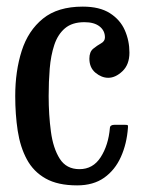

<svg xmlns="http://www.w3.org/2000/svg" viewBox="-20 -550 434 580"><path d="M26 -260Q26 -335 45.5 -396.2Q65 -457.5 109.8 -493.8Q154.5 -530 230 -530Q281 -530 312 -510.2Q343 -490.5 357 -458.8Q371 -427 371 -391Q371 -355 350 -335Q329 -315 307 -315Q287 -315 268.5 -330.2Q250 -345.5 250 -373Q250 -393.5 261.8 -403Q273.5 -412.5 285.2 -419Q297 -425.5 297 -437Q297 -457.5 280.8 -470.2Q264.5 -483 235 -483Q198 -483 176.2 -464.5Q154.5 -446 144 -414.2Q133.5 -382.5 130.2 -342.8Q127 -303 127 -260Q127 -203 133.8 -152.5Q140.5 -102 160.5 -70.5Q180.5 -39 220 -39Q261 -39 284.2 -75.2Q307.5 -111.5 312 -163.5Q312.5 -173 326 -173H357Q365 -173 366 -171.5Q367 -170 366.5 -164Q363 -115.5 345.2 -76Q327.5 -36.5 294.8 -13.2Q262 10 213 10Q154.5 10 117.8 -10.8Q81 -31.5 61 -68.8Q41 -106 33.5 -155Q26 -204 26 -260Z"/></svg>

Font: Besley* Condensed
Style: Regular
Weight: 400
Width: 3
Designer: Owen Earl
Foundry: indestructible type*
Version: Version 3.000; ttfautohint (v1.8.3)